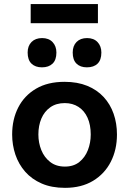

<svg xmlns="http://www.w3.org/2000/svg" viewBox="-20 -915 638 948"><path d="M301 12.5Q235 12.5 186 -8.8Q137 -30 104.5 -67Q72 -104 56 -151.5Q40 -199 40 -251Q40 -325.5 70 -384.2Q100 -443 157.8 -477Q215.5 -511 298.5 -511Q362.5 -511 410.8 -491.2Q459 -471.5 491.8 -436Q524.5 -400.5 541 -353.2Q557.5 -306 557.5 -251Q557.5 -176 527.2 -116.5Q497 -57 439.5 -22.2Q382 12.5 301 12.5ZM300.5 -92.5Q343.5 -92.5 371.8 -115.2Q400 -138 414 -174Q428 -210 428 -251Q428 -299 412.2 -333.8Q396.5 -368.5 367.5 -387.2Q338.5 -406 300 -406Q257.5 -406 228.2 -385.2Q199 -364.5 184.2 -329.5Q169.5 -294.5 169.5 -251Q169.5 -210 184 -174Q198.5 -138 227.8 -115.2Q257 -92.5 300.5 -92.5ZM409 -582.5Q376.5 -582.5 357.8 -600.8Q339 -619 339 -655.5Q339 -688.5 358 -707.8Q377 -727 410 -727Q443 -727 461.8 -707Q480.5 -687 480.5 -655.5Q480.5 -619 461.8 -600.8Q443 -582.5 409 -582.5ZM187 -582.5Q154.5 -582.5 135.5 -600.8Q116.5 -619 116.5 -655.5Q116.5 -688.5 135.8 -707.8Q155 -727 188 -727Q221 -727 239.8 -707Q258.5 -687 258.5 -655.5Q258.5 -619 239.5 -600.8Q220.5 -582.5 187 -582.5ZM131.5 -800.5V-895Q169 -895 210.5 -895Q252 -895 297.5 -895Q343 -895 384.5 -895Q426 -895 463.5 -895V-800.5Q426 -800.5 384.5 -800.5Q343 -800.5 297.5 -800.5Q252 -800.5 210.5 -800.5Q169 -800.5 131.5 -800.5Z"/></svg>

Font: Commissioner Thin SemiBold
Style: Regular
Weight: 600
Version: Version 1.000